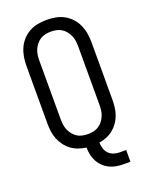

<svg xmlns="http://www.w3.org/2000/svg" viewBox="-166 -827 832 1076"><g transform="rotate(-20 250.0 -289.0)"><path d="M381 165Q359 165 337.5 161.5Q316 158 296.5 148.5Q277 139 261 123.5Q245 108 235 89Q225 70 220.5 49Q216 28 216 6Q192 3 169.5 -5Q147 -13 128 -27Q109 -41 94.5 -60.5Q80 -80 71 -102Q62 -124 59 -147.5Q56 -171 56 -195V-540Q56 -567 60.5 -593Q65 -619 76 -643.5Q87 -668 105.5 -688Q124 -708 147 -720.5Q170 -733 196.5 -738Q223 -743 250 -743Q277 -743 303.5 -738Q330 -733 353 -720.5Q376 -708 394.5 -688Q413 -668 424 -643.5Q435 -619 439.5 -593Q444 -567 444 -540V-195Q444 -172 441 -149Q438 -126 430 -104.5Q422 -83 408.5 -64Q395 -45 377 -30.5Q359 -16 337.5 -7.5Q316 1 293 5Q294 23 299 40Q304 57 316 70Q328 83 345.5 89Q363 95 381 95H420V165ZM250 -62Q267 -62 283.5 -65.5Q300 -69 314 -78Q328 -87 338.5 -100.5Q349 -114 355.5 -129.5Q362 -145 364 -161.5Q366 -178 366 -195V-540Q366 -557 364 -573.5Q362 -590 355.5 -605.5Q349 -621 338.5 -634.5Q328 -648 314 -657Q300 -666 283.5 -669.5Q267 -673 250 -673Q233 -673 216.5 -669.5Q200 -666 186 -657Q172 -648 161.5 -634.5Q151 -621 144.5 -605.5Q138 -590 136 -573.5Q134 -557 134 -540V-195Q134 -178 136 -161.5Q138 -145 144.5 -129.5Q151 -114 161.5 -100.5Q172 -87 186 -78Q200 -69 216.5 -65.5Q233 -62 250 -62Z"/></g></svg>

Font: Iosevka Algr
Style: Regular
Weight: 400
Monospace: yes
Designer: Belleve Invis
Foundry: Belleve Invis
Version: Version 26.0.2; ttfautohint (v1.8.3)